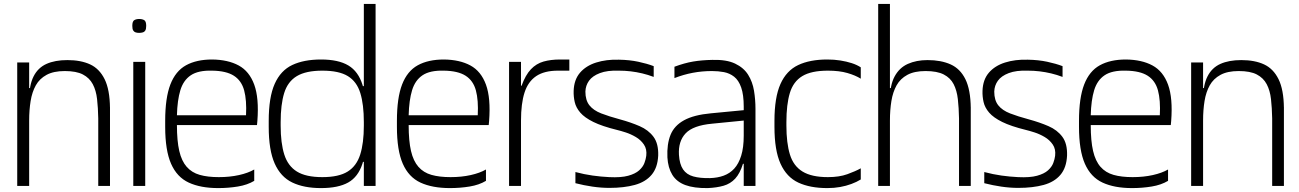

<svg xmlns="http://www.w3.org/2000/svg" viewBox="-20 -950 6637 981"><path d="M129 -334V-442Q129 -515 151.5 -559.5Q174 -604 217.5 -623.5Q261 -643 324 -643Q393 -643 440.5 -621Q488 -599 514.5 -545.5Q541 -492 542 -398L482 -345Q481 -399 476 -443.5Q471 -488 454 -520Q437 -552 403.5 -569.5Q370 -587 311 -587Q254 -587 218 -567.5Q182 -548 163 -514Q144 -480 136.5 -434Q129 -388 129 -334ZM68 0V-631H129V-442V0ZM131 -436 96 -461V-500H142ZM482 0V-360L542 -403V0Z M661 0V-634H722V0ZM691 -782Q681 -782 673 -784.5Q665 -787 660.5 -794.5Q656 -802 656 -818Q656 -841 666 -847Q676 -853 691 -853Q707 -853 717 -847Q727 -841 727 -818Q727 -802 722.5 -794.5Q718 -787 709.5 -784.5Q701 -782 691 -782Z M1095 11Q1005 11 944.5 -17Q884 -45 854 -113.5Q824 -182 824 -302V-332Q824 -450 850.5 -518.5Q877 -587 930.5 -616.5Q984 -646 1064 -646Q1145 -645 1199.5 -615.5Q1254 -586 1279 -517.5Q1304 -449 1295 -332L1293 -311H884Q884 -230 896 -178.5Q908 -127 934 -97.5Q960 -68 1000.5 -56.5Q1041 -45 1098 -45Q1154 -45 1201 -55.5Q1248 -66 1279 -84V-26Q1244 -5 1195.5 3Q1147 11 1095 11ZM884 -361H1237Q1241 -438 1227.5 -488Q1214 -538 1175 -563Q1136 -588 1064 -589Q993 -591 955 -565.5Q917 -540 901.5 -489Q886 -438 884 -361Z M1620 11Q1533 11 1473.5 -17.5Q1414 -46 1383.5 -114.5Q1353 -183 1353 -302V-332Q1353 -453 1383.5 -521.5Q1414 -590 1473.5 -618Q1533 -646 1620 -646Q1709 -646 1760 -615.5Q1811 -585 1832.5 -515.5Q1854 -446 1854 -328V-300Q1854 -182 1832 -114Q1810 -46 1759 -17.5Q1708 11 1620 11ZM1827 -123V-144H1842V-123ZM1627 -45Q1711 -45 1756.5 -73.5Q1802 -102 1820.5 -160.5Q1839 -219 1839 -308V-326Q1839 -416 1821 -474.5Q1803 -533 1757.5 -561Q1712 -589 1627 -589Q1543 -589 1496.5 -561Q1450 -533 1432 -474.5Q1414 -416 1414 -326V-308Q1414 -219 1432.5 -160.5Q1451 -102 1497 -73.5Q1543 -45 1627 -45ZM1827 -490V-510H1842V-490ZM1839 0V-930H1899V0Z M2279 11Q2189 11 2128.5 -17Q2068 -45 2038 -113.5Q2008 -182 2008 -302V-332Q2008 -450 2034.5 -518.5Q2061 -587 2114.5 -616.5Q2168 -646 2248 -646Q2329 -645 2383.5 -615.5Q2438 -586 2463 -517.5Q2488 -449 2479 -332L2477 -311H2068Q2068 -230 2080 -178.5Q2092 -127 2118 -97.5Q2144 -68 2184.5 -56.5Q2225 -45 2282 -45Q2338 -45 2385 -55.5Q2432 -66 2463 -84V-26Q2428 -5 2379.5 3Q2331 11 2279 11ZM2068 -361H2421Q2425 -438 2411.5 -488Q2398 -538 2359 -563Q2320 -588 2248 -589Q2177 -591 2139 -565.5Q2101 -540 2085.5 -489Q2070 -438 2068 -361Z M2581 0V-634H2642V-512H2645Q2665 -567 2692.5 -596Q2720 -625 2757 -635.5Q2794 -646 2842 -646H2889V-589H2831Q2761 -589 2719.5 -561Q2678 -533 2660 -477Q2642 -421 2642 -334V0Z M3094 10Q3051 10 3007 3.5Q2963 -3 2920 -14V-71Q2965 -59 3008 -53Q3051 -47 3093 -45Q3153 -42 3189.5 -52Q3226 -62 3245.5 -79.5Q3265 -97 3272.5 -117Q3280 -137 3282 -154Q3286 -188 3270 -211.5Q3254 -235 3228.5 -250Q3203 -265 3176.5 -273.5Q3150 -282 3133 -286Q3056 -305 3011.5 -327Q2967 -349 2945 -374.5Q2923 -400 2916.5 -428.5Q2910 -457 2911 -486Q2913 -543 2943.5 -578.5Q2974 -614 3026 -630.5Q3078 -647 3143 -645Q3197 -644 3241.5 -634.5Q3286 -625 3320 -612V-557Q3291 -568 3261.5 -575Q3232 -582 3202.5 -585.5Q3173 -589 3142 -589Q3083 -591 3045 -576.5Q3007 -562 2989.5 -537.5Q2972 -513 2971 -482Q2971 -438 2991.5 -412Q3012 -386 3052 -370.5Q3092 -355 3148 -340Q3203 -325 3248 -305.5Q3293 -286 3319 -251Q3345 -216 3343 -155Q3340 -93 3309 -56.5Q3278 -20 3223 -5Q3168 10 3094 10Z M3780 0V-307Q3780 -313 3780 -328Q3780 -343 3780 -360Q3780 -377 3780 -390.5Q3780 -404 3780 -405Q3780 -466 3767 -503Q3754 -540 3731 -558Q3708 -576 3679 -581.5Q3650 -587 3618 -587Q3567 -587 3519.5 -578Q3472 -569 3426 -551V-609Q3477 -628 3521 -635.5Q3565 -643 3620 -644Q3692 -646 3736 -625Q3780 -604 3802.5 -568Q3825 -532 3832.5 -486.5Q3840 -441 3840 -394V0ZM3596 11Q3526 12 3481.5 -4.5Q3437 -21 3415 -57Q3393 -93 3390 -146Q3387 -214 3406 -261Q3425 -308 3475 -335.5Q3525 -363 3612 -371L3800 -389V-336L3618 -318Q3521 -309 3483 -268.5Q3445 -228 3449 -159Q3452 -111 3470 -84.5Q3488 -58 3522.5 -48.5Q3557 -39 3607 -40Q3646 -41 3677.5 -52.5Q3709 -64 3731.5 -88.5Q3754 -113 3767 -154.5Q3780 -196 3780 -257L3798 -113H3776Q3761 -64 3736.5 -37.5Q3712 -11 3677 -1Q3642 9 3596 11Z M4378 -548Q4351 -565 4309.5 -577Q4268 -589 4210 -589Q4125 -589 4079 -561Q4033 -533 4015.5 -474.5Q3998 -416 3998 -326V-309Q3998 -219 4016 -160.5Q4034 -102 4080.5 -73.5Q4127 -45 4210 -45Q4268 -45 4309.5 -60Q4351 -75 4378 -90V-33Q4357 -20 4330 -10Q4303 0 4272.5 5.5Q4242 11 4207 11Q4119 11 4059 -17Q3999 -45 3968 -113.5Q3937 -182 3937 -302V-332Q3937 -452 3967.5 -520.5Q3998 -589 4058 -617.5Q4118 -646 4207 -646Q4242 -646 4273.5 -641Q4305 -636 4331.5 -627.5Q4358 -619 4378 -606Z M4467 -930H4527V-442V0H4467ZM4880 -360 4940 -403V0H4880ZM4527 -442Q4527 -515 4551 -559.5Q4575 -604 4618.5 -623.5Q4662 -643 4719 -643Q4788 -643 4837 -621Q4886 -599 4912.5 -545.5Q4939 -492 4940 -398L4880 -345Q4879 -399 4874 -443.5Q4869 -488 4852.5 -520Q4836 -552 4802 -569.5Q4768 -587 4709 -587Q4652 -587 4616 -567.5Q4580 -548 4561 -514Q4542 -480 4534.5 -434Q4527 -388 4527 -334ZM4494 -500H4540L4529 -436L4494 -461Z M5183 10Q5140 10 5096 3.5Q5052 -3 5009 -14V-71Q5054 -59 5097 -53Q5140 -47 5182 -45Q5242 -42 5278.5 -52Q5315 -62 5334.5 -79.5Q5354 -97 5361.5 -117Q5369 -137 5371 -154Q5375 -188 5359 -211.5Q5343 -235 5317.5 -250Q5292 -265 5265.5 -273.5Q5239 -282 5222 -286Q5145 -305 5100.5 -327Q5056 -349 5034 -374.5Q5012 -400 5005.5 -428.5Q4999 -457 5000 -486Q5002 -543 5032.5 -578.5Q5063 -614 5115 -630.5Q5167 -647 5232 -645Q5286 -644 5330.5 -634.5Q5375 -625 5409 -612V-557Q5380 -568 5350.5 -575Q5321 -582 5291.5 -585.5Q5262 -589 5231 -589Q5172 -591 5134 -576.5Q5096 -562 5078.5 -537.5Q5061 -513 5060 -482Q5060 -438 5080.5 -412Q5101 -386 5141 -370.5Q5181 -355 5237 -340Q5292 -325 5337 -305.5Q5382 -286 5408 -251Q5434 -216 5432 -155Q5429 -93 5398 -56.5Q5367 -20 5312 -5Q5257 10 5183 10Z M5764 11Q5674 11 5613.5 -17Q5553 -45 5523 -113.5Q5493 -182 5493 -302V-332Q5493 -450 5519.5 -518.5Q5546 -587 5599.5 -616.5Q5653 -646 5733 -646Q5814 -645 5868.5 -615.5Q5923 -586 5948 -517.5Q5973 -449 5964 -332L5962 -311H5553Q5553 -230 5565 -178.5Q5577 -127 5603 -97.5Q5629 -68 5669.5 -56.5Q5710 -45 5767 -45Q5823 -45 5870 -55.5Q5917 -66 5948 -84V-26Q5913 -5 5864.5 3Q5816 11 5764 11ZM5553 -361H5906Q5910 -438 5896.5 -488Q5883 -538 5844 -563Q5805 -588 5733 -589Q5662 -591 5624 -565.5Q5586 -540 5570.5 -489Q5555 -438 5553 -361Z M6127 -334V-442Q6127 -515 6149.5 -559.5Q6172 -604 6215.5 -623.5Q6259 -643 6322 -643Q6391 -643 6438.5 -621Q6486 -599 6512.5 -545.5Q6539 -492 6540 -398L6480 -345Q6479 -399 6474 -443.5Q6469 -488 6452 -520Q6435 -552 6401.5 -569.5Q6368 -587 6309 -587Q6252 -587 6216 -567.5Q6180 -548 6161 -514Q6142 -480 6134.5 -434Q6127 -388 6127 -334ZM6066 0V-631H6127V-442V0ZM6129 -436 6094 -461V-500H6140ZM6480 0V-360L6540 -403V0Z"/></svg>

Font: Matangi Light
Style: Regular
Weight: 400
Version: Version 3.002